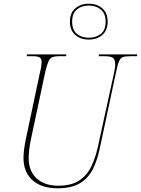

<svg xmlns="http://www.w3.org/2000/svg" viewBox="-20 -1008 762 1038"><path d="M291 10Q206 10 156.5 -33Q107 -76 107 -156Q107 -174 110.5 -202.5Q114 -231 122 -267L196 -616Q201 -635 203 -649.5Q205 -664 205 -672Q205 -690 195 -697Q185 -704 161 -704H124L126 -714H339L337 -704H297Q274 -704 261.5 -698Q249 -692 241 -673.5Q233 -655 224 -616L150 -268Q141 -229 138 -199Q135 -169 135 -154Q135 -83 178 -43.5Q221 -4 295 -4Q367 -4 409.5 -33Q452 -62 474 -109Q496 -156 508 -209L597 -616Q603 -644 603 -660Q603 -689 588.5 -696.5Q574 -704 549 -704H513L515 -714H722L720 -704H679Q656 -704 643.5 -699Q631 -694 623 -675.5Q615 -657 607 -616L519 -204Q505 -138 480 -90Q455 -42 409.5 -16Q364 10 291 10ZM460 -794Q416 -794 387 -819Q358 -844 358 -891Q358 -938 387 -963Q416 -988 460 -988Q504 -988 533 -963Q562 -938 562 -891Q562 -844 533 -819Q504 -794 460 -794ZM460 -804Q499 -804 525 -824.5Q551 -845 551 -891Q551 -935 525 -956.5Q499 -978 460 -978Q421 -978 395.5 -956.5Q370 -935 370 -891Q370 -845 396 -824.5Q422 -804 460 -804Z"/></svg>

Font: Noto Serif Display SemiCondensed Thin
Style: Italic
Weight: 100
Width: 4
Italic angle: -12°
Designer: Monotype Design Team
Foundry: Monotype Imaging Inc.
Version: Version 2.009